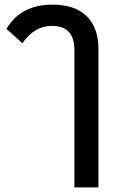

<svg xmlns="http://www.w3.org/2000/svg" viewBox="-20 -604 524 831"><path d="M302 207V-387Q302 -492 205 -492Q129 -492 77 -417L8 -479Q70 -584 208 -584Q304 -584 355 -534Q406 -484 406 -393V207Z"/></svg>

Font: Anuphan Medium
Style: Regular
Weight: 500
Designer: Mike Abbink, Paul van der Laan, Pieter van Rosmalen, Mint Tantisuwanna
Foundry: Bold Monday; Cadson Demak
Version: Version 3.002;hotconv 1.0.109;makeotfexe 2.5.65596